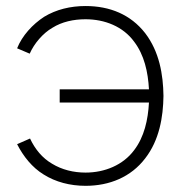

<svg xmlns="http://www.w3.org/2000/svg" viewBox="-20 -598 601 634"><path d="M459.4 -488.5C411.5 -550 342.7 -578.1 262.5 -578.1C212.5 -578.1 165.6 -566.7 126 -542.7C87.5 -517.7 53.1 -480.2 36.5 -438.5L78.1 -420.8C92.7 -454.2 121.9 -488.5 153.1 -506.3C184.4 -526 222.9 -534.4 262.5 -534.4C326 -534.4 386.5 -510.4 422.9 -460.4C456.3 -416.7 468.8 -360.4 471.9 -303.1H177.1V-259.4H471.9C468.8 -202.1 456.3 -145.8 422.9 -102.1C386.5 -53.1 326 -28.1 262.5 -28.1C222.9 -28.1 184.4 -37.5 152.1 -57.3C119.8 -76 95.8 -105.2 79.2 -140.6L36.5 -121.9C57.3 -81.2 86.5 -44.8 124 -21.9C163.5 3.1 211.5 15.6 262.5 15.6C341.7 15.6 412.5 -13.5 459.4 -75C506.3 -135.4 518.8 -211.5 519.8 -281.2C518.8 -352.1 506.3 -427.1 459.4 -488.5Z"/></svg>

Font: Manrope Thin
Style: Regular
Weight: 100
Width: 4
Designer: Michael Sharanda
Foundry: Michael Sharanda
Version: Version 2.000;PS 002.000;hotconv 1.0.88;makeotf.lib2.5.64775